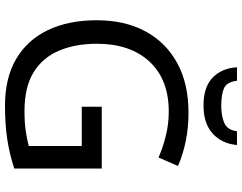

<svg xmlns="http://www.w3.org/2000/svg" viewBox="-120 -838 968 768"><g transform="rotate(90 364.0 -454.0)"><path d="M407 -377H654V-27Q596 -8 537 1Q478 10 403 10Q292 10 216 -34.5Q140 -79 100.5 -161.5Q61 -244 61 -357Q61 -469 105 -551Q149 -633 231.5 -678.5Q314 -724 431 -724Q491 -724 544.5 -713Q598 -702 644 -682L610 -604Q572 -621 524.5 -633Q477 -645 426 -645Q298 -645 226.5 -568Q155 -491 155 -357Q155 -272 182.5 -206.5Q210 -141 269 -104.5Q328 -68 424 -68Q471 -68 504 -73Q537 -78 564 -85V-297H407ZM560 -918Q555 -858 514.5 -821Q474 -784 402 -784Q328 -784 290.5 -820.5Q253 -857 249 -918H303Q308 -877 333 -866Q358 -855 404 -855Q443 -855 471.5 -867Q500 -879 505 -918Z"/></g></svg>

Font: Noto Sans NKo
Style: Regular
Weight: 400
Designer: Monotype Design Team
Foundry: Monotype Imaging Inc.
Version: Version 2.003; ttfautohint (v1.8.4.7-5d5b)